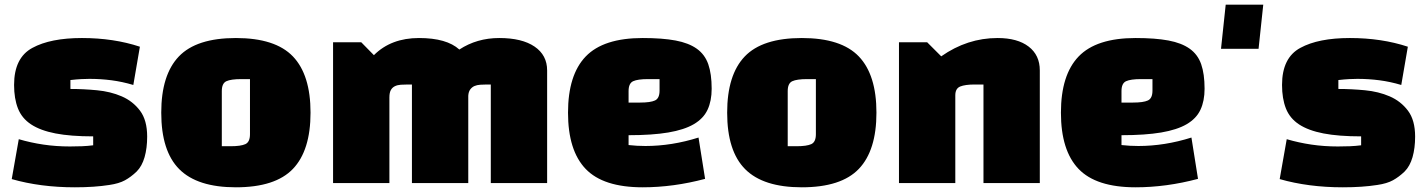

<svg xmlns="http://www.w3.org/2000/svg" viewBox="-20 -780 6073 818"><path d="M118 -576Q195 -618 329 -618Q464 -618 576 -581L548 -418Q501 -432 455 -438Q409 -444 361 -444Q347 -444 326.5 -443Q306 -442 280 -439V-401Q335 -401 393 -395.5Q451 -390 498.5 -369.5Q546 -349 576.5 -308.5Q607 -268 607 -198Q607 -149 596 -110.5Q585 -72 562 -49Q538 -26 512.5 -12Q487 2 446 8Q414 13 377.5 15.5Q341 18 299 18Q152 18 30 -17L60 -187Q111 -172 165 -164Q219 -156 278 -156Q305 -156 329.5 -157Q354 -158 377 -161V-199Q281 -199 216.5 -211.5Q152 -224 112.5 -250Q73 -276 56.5 -318Q40 -360 40 -418Q40 -534 118 -576Z M667 -300Q667 -461 742 -539.5Q817 -618 985 -618Q1153 -618 1228 -539.5Q1303 -461 1303 -300Q1303 -139 1228 -60.5Q1153 18 985 18Q821 18 744 -59Q667 -136 667 -300ZM925 -392V-157H962Q1006 -157 1025.5 -166Q1045 -175 1045 -208V-443H1008Q964 -443 944.5 -434Q925 -425 925 -392Z M1735 0V-420H1718Q1702 -420 1687.5 -419Q1673 -418 1662 -412.5Q1651 -407 1645 -396Q1639 -385 1639 -365V0H1399V-600H1519L1573 -545Q1646 -618 1765 -618Q1883 -618 1937 -569Q2012 -618 2107 -618Q2204 -618 2257.5 -581.5Q2311 -545 2311 -480V0H2071V-420H2054Q2040 -420 2026 -419Q2012 -418 2001.5 -413.5Q1991 -409 1983.5 -399Q1976 -389 1975 -372V0Z M2658 -204V-162Q2676 -160 2694 -159Q2712 -158 2730 -158Q2842 -158 2956 -194L2984 -18Q2849 18 2718 18Q2550 18 2475 -60.5Q2400 -139 2400 -300Q2400 -461 2475.5 -539.5Q2551 -618 2718 -618Q2802 -618 2858 -607.5Q2914 -597 2948.5 -572.5Q2983 -548 2997.5 -506.5Q3012 -465 3012 -402Q3012 -350 2994.5 -312.5Q2977 -275 2936 -251Q2895 -227 2827 -215.5Q2759 -204 2658 -204ZM2658 -392V-343H2707Q2751 -343 2770.5 -352Q2790 -361 2790 -394V-443H2741Q2697 -443 2677.5 -434Q2658 -425 2658 -392Z M3078 -300Q3078 -461 3153 -539.5Q3228 -618 3396 -618Q3564 -618 3639 -539.5Q3714 -461 3714 -300Q3714 -139 3639 -60.5Q3564 18 3396 18Q3232 18 3155 -59Q3078 -136 3078 -300ZM3336 -392V-157H3373Q3417 -157 3436.5 -166Q3456 -175 3456 -208V-443H3419Q3375 -443 3355.5 -434Q3336 -425 3336 -392Z M3810 -600H3930L3990 -540Q4101 -618 4230 -618Q4315 -618 4362.5 -581.5Q4410 -545 4410 -480V0H4170V-420H4133Q4092 -420 4071 -411.5Q4050 -403 4050 -374V0H3810Z M4758 -204V-162Q4776 -160 4794 -159Q4812 -158 4830 -158Q4942 -158 5056 -194L5084 -18Q4949 18 4818 18Q4650 18 4575 -60.5Q4500 -139 4500 -300Q4500 -461 4575.5 -539.5Q4651 -618 4818 -618Q4902 -618 4958 -607.5Q5014 -597 5048.5 -572.5Q5083 -548 5097.5 -506.5Q5112 -465 5112 -402Q5112 -350 5094.5 -312.5Q5077 -275 5036 -251Q4995 -227 4927 -215.5Q4859 -204 4758 -204ZM4758 -392V-343H4807Q4851 -343 4870.5 -352Q4890 -361 4890 -394V-443H4841Q4797 -443 4777.5 -434Q4758 -425 4758 -392Z M5182 -572H5342L5362 -760H5202Z M5520 -576Q5597 -618 5731 -618Q5866 -618 5978 -581L5950 -418Q5903 -432 5857 -438Q5811 -444 5763 -444Q5749 -444 5728.5 -443Q5708 -442 5682 -439V-401Q5737 -401 5795 -395.5Q5853 -390 5900.5 -369.5Q5948 -349 5978.5 -308.5Q6009 -268 6009 -198Q6009 -149 5998 -110.5Q5987 -72 5964 -49Q5940 -26 5914.5 -12Q5889 2 5848 8Q5816 13 5779.5 15.5Q5743 18 5701 18Q5554 18 5432 -17L5462 -187Q5513 -172 5567 -164Q5621 -156 5680 -156Q5707 -156 5731.5 -157Q5756 -158 5779 -161V-199Q5683 -199 5618.5 -211.5Q5554 -224 5514.5 -250Q5475 -276 5458.5 -318Q5442 -360 5442 -418Q5442 -534 5520 -576Z"/></svg>

Font: Black Han Sans
Style: Regular
Weight: 400
Width: 7
Designer: ZESSTYPE
Foundry: ZESSTYPE
Version: Version 1.00